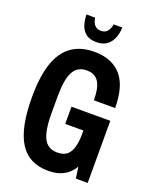

<svg xmlns="http://www.w3.org/2000/svg" viewBox="-162 -968 852 1069"><g transform="rotate(20 264.0 -433.5)"><path d="M257 12Q142 12 87.5 -75Q33 -162 33 -343Q33 -465 59.5 -543.5Q86 -622 140 -660.5Q194 -699 275 -699Q327 -699 367 -683Q407 -667 434.5 -635.5Q462 -604 475.5 -555.5Q489 -507 489 -444H363Q363 -476 358.5 -502.5Q354 -529 343.5 -548Q333 -567 315 -577Q297 -587 269 -587Q242 -587 222 -575.5Q202 -564 189.5 -539.5Q177 -515 171.5 -478Q166 -441 166 -390V-295Q166 -228 176.5 -184.5Q187 -141 210 -121Q233 -101 269 -101Q308 -101 328.5 -119Q349 -137 357.5 -171Q366 -205 366 -252V-266H258V-368H488V0H418L408 -68Q395 -44 373.5 -25.5Q352 -7 323 2.5Q294 12 257 12ZM264 -753Q223 -753 200.5 -772Q178 -791 169.5 -820.5Q161 -850 161 -879H212Q214 -865 219.5 -852Q225 -839 236.5 -830Q248 -821 266 -821Q287 -821 298.5 -831Q310 -841 315.5 -854.5Q321 -868 322 -879H373Q373 -850 362.5 -820.5Q352 -791 328.5 -772Q305 -753 264 -753Z"/></g></svg>

Font: Archivo ExtraCondensed
Style: Bold
Weight: 700
Width: 2
Designer: Hector Gatti
Foundry: Omnibus-Type
Version: Version 2.001